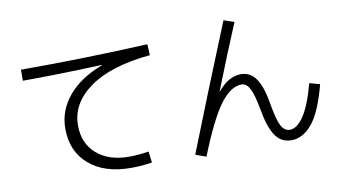

<svg xmlns="http://www.w3.org/2000/svg" viewBox="-80 -970 2159 1206"><g transform="rotate(-10 1000.0 -366.5)"><path d="M94.7 -694.3Q492.2 -694.3 904.3 -713.9L908.2 -643.6Q656.2 -620.1 521.5 -523.9Q386.7 -427.7 386.7 -287.1Q386.7 -171.9 463.9 -105Q541 -38.1 669.9 -38.1Q728.5 -38.1 794.9 -48.8L803.7 22.5Q742.2 33.2 667 33.2Q501 33.2 402.8 -51.3Q304.7 -135.7 304.7 -280.3Q304.7 -396.5 382.3 -488.8Q460 -581.1 601.6 -633.8V-635.7Q303.7 -624 94.7 -624Z M1467.8 -756.8Q1395.5 -585.9 1299.8 -342.8H1301.8Q1370.1 -426.8 1450.2 -426.8Q1509.8 -426.8 1545.9 -374Q1582 -321.3 1599.6 -212.9Q1616.2 -113.3 1636.7 -71.3Q1657.2 -29.3 1693.4 -29.3Q1739.3 -29.3 1783.2 -94.7Q1827.1 -160.2 1863.3 -296.9L1929.7 -278.3Q1883.8 -104.5 1824.2 -33.7Q1764.6 37.1 1692.4 37.1Q1627 37.1 1589.8 -17.1Q1552.7 -71.3 1532.2 -190.4Q1515.6 -282.2 1495.1 -322.3Q1474.6 -362.3 1442.4 -362.3Q1373 -362.3 1304.7 -270Q1236.3 -177.7 1147.5 45.9L1080.1 21.5Q1207 -301.8 1401.4 -779.3Z"/></g></svg>

Font: Mgen+ 1c regular
Style: Regular
Weight: 400
Designer: [Source Han Sans]
Ryoko NISHIZUKA  (kana & ideographs); Paul D. Hunt (Latin, Greek & Cyrillic); Wenlong ZHANG  (bopomofo
Version: Version 1.059.20150602